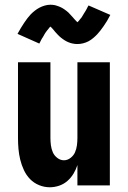

<svg xmlns="http://www.w3.org/2000/svg" viewBox="-20 -783 540 811"><path d="M190 8Q167 8 145 -1Q123 -10 107 -26.5Q91 -43 81 -64.5Q71 -86 65.5 -108.5Q60 -131 58 -154Q56 -177 56 -200V-520H193V-200Q193 -185 195 -169.5Q197 -154 203 -140Q209 -126 222 -116Q235 -106 250 -106Q265 -106 278 -116Q291 -126 297 -140Q303 -154 305 -169.5Q307 -185 307 -200V-520H444V0H307V-86Q301 -67 290.5 -49.5Q280 -32 264.5 -18.5Q249 -5 229.5 1.5Q210 8 190 8ZM307 -597Q302 -597 297 -597.5Q292 -598 287.5 -599Q283 -600 279 -601Q275 -602 270.5 -604Q266 -606 261.5 -608Q257 -610 253.5 -612.5Q250 -615 246 -617.5Q242 -620 238 -623.5Q234 -627 230.5 -630Q227 -633 224 -636.5Q221 -640 218 -643Q215 -646 212.5 -649Q210 -652 206 -657Q202 -662 198.5 -665.5Q195 -669 191.5 -672Q188 -675 188 -676V-677Q188 -677 189 -677H191Q192 -676 194 -676H198Q198 -675 196 -673.5Q194 -672 191 -669Q188 -666 187 -664.5Q186 -663 185 -661.5Q184 -660 182.5 -658.5Q181 -657 179.5 -655Q178 -653 176.5 -651Q175 -649 173.5 -647Q172 -645 170.5 -642.5Q169 -640 167.5 -637.5Q166 -635 164.5 -632Q163 -629 161 -626Q159 -623 157 -620Q155 -617 153.5 -613.5Q152 -610 150 -606.5Q148 -603 146 -599L54 -640Q61 -653 68 -664.5Q75 -676 82 -686.5Q89 -697 95.5 -705.5Q102 -714 109 -721.5Q116 -729 126 -737Q136 -745 146.5 -750.5Q157 -756 169 -759.5Q181 -763 193 -763Q198 -763 203 -762.5Q208 -762 212.5 -761Q217 -760 221 -758.5Q225 -757 229.5 -755.5Q234 -754 238.5 -751.5Q243 -749 246.5 -747Q250 -745 254 -742Q258 -739 262 -736Q266 -733 269.5 -729.5Q273 -726 276 -722.5Q279 -719 282 -716Q285 -713 287.5 -710Q290 -707 294 -702.5Q298 -698 301.5 -694.5Q305 -691 308.5 -687.5Q312 -684 312 -683H302Q302 -685 304 -686.5Q306 -688 309 -691Q312 -694 313 -695Q314 -696 315 -697.5Q316 -699 317.5 -701Q319 -703 320.5 -704.5Q322 -706 323.5 -708Q325 -710 326.5 -712.5Q328 -715 329.5 -717.5Q331 -720 332.5 -722.5Q334 -725 335.5 -727.5Q337 -730 339 -733Q341 -736 343 -739.5Q345 -743 346.5 -746Q348 -749 350 -753Q352 -757 354 -760L446 -720Q439 -706 432 -694.5Q425 -683 418 -673Q411 -663 404.5 -654.5Q398 -646 391 -638.5Q384 -631 374 -622.5Q364 -614 353.5 -608.5Q343 -603 331 -600Q319 -597 307 -597Z"/></svg>

Font: Iosevka Heavy
Style: Regular
Weight: 900
Monospace: yes
Designer: Belleve Invis
Foundry: Belleve Invis
Version: Version 32.5.0; ttfautohint (v1.8.4)